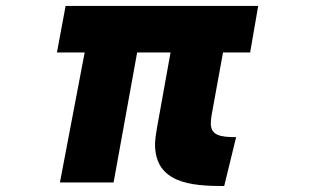

<svg xmlns="http://www.w3.org/2000/svg" viewBox="-20 -548 1040 644"><path d="M690 -163 728 -372H819L846 -528H200L171 -372H264L181 64H361L440 -372H552L506 -116C503 -100 500 -77 500 -63C501 67 622 76 732 76L772 -88C719 -88 689 -94 687 -131C687 -141 688 -151 690 -163Z"/></svg>

Font: LINE Seed JP App_OTF ExtraBold
Style: Regular
Weight: 800
Designer: LINE & Fontrix & Fontworks
Version: Version 1.013